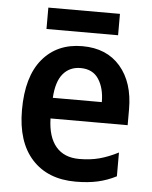

<svg xmlns="http://www.w3.org/2000/svg" viewBox="-52 -742 632 796"><g transform="rotate(5 264.5 -344.5)"><path d="M272 -552Q373 -552 430 -486Q487 -420 487 -308V-242H166Q168 -165 202 -125Q236 -85 299 -85Q345 -85 382.5 -95Q420 -105 461 -126V-27Q424 -8 384 1Q344 10 292 10Q176 10 110.5 -62Q45 -134 45 -267Q45 -406 106 -479Q167 -552 272 -552ZM272 -461Q227 -461 199.5 -428.5Q172 -396 168 -328H372Q372 -386 347.5 -423.5Q323 -461 272 -461ZM415 -699V-610H117V-699Z"/></g></svg>

Font: Noto Sans Tamil SemiCondensed SemiBold
Style: Regular
Weight: 600
Width: 4
Designer: Jelle Bosma - Monotype Design Team
Foundry: Monotype Imaging Inc.
Version: Version 2.004; ttfautohint (v1.8.4.7-5d5b)